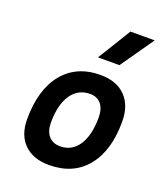

<svg xmlns="http://www.w3.org/2000/svg" viewBox="-146 -897 877 1008"><g transform="rotate(20 293.0 -392.5)"><path d="M245.1 9.8Q155.8 9.8 105.7 -39.8Q55.7 -89.4 55.7 -177.7Q55.7 -342.8 130.9 -435.1Q206.1 -527.3 339.8 -527.3Q429.2 -527.3 479.2 -476.6Q529.3 -425.8 529.3 -335Q529.3 -172.4 454.3 -81.3Q379.4 9.8 245.1 9.8ZM266.6 -102.5Q332 -102.5 368.9 -158.4Q405.8 -214.4 405.8 -314Q405.8 -361.8 383.8 -388.4Q361.8 -415 321.8 -415Q254.9 -415 217 -359.1Q179.2 -303.2 179.2 -203.6Q179.2 -156.2 202.1 -129.4Q225.1 -102.5 266.6 -102.5ZM294.4 -609.4 408.2 -794.9H543.5L414.1 -609.4Z"/></g></svg>

Font: Cascadia Code NF SemiBold
Style: Italic
Weight: 600
Italic angle: -10°
Monospace: yes
Designer: Aaron Bell
Foundry: Saja Typeworks
Version: Version 2404.023; ttfautohint (v1.8.4)